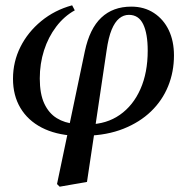

<svg xmlns="http://www.w3.org/2000/svg" viewBox="-20 -498 701 724"><path d="M205 206 195 196 300 -305Q318 -390 362 -431.5Q406 -473 475 -473Q524 -473 560.5 -449Q597 -425 616.5 -384Q636 -343 636 -289Q636 -227 614 -173Q592 -119 549.5 -78Q507 -37 445.5 -12.5Q384 12 304 14L303 -30L314 -29Q382 -30 432 -65Q482 -100 509.5 -162Q537 -224 537 -307Q537 -371 520 -406.5Q503 -442 466 -442Q446 -442 429.5 -428.5Q413 -415 401 -386Q389 -357 382 -308L338 -12L308 188ZM261 14Q189 10 137 -17Q85 -44 57 -91Q29 -138 29 -201Q29 -265 57 -321Q85 -377 135.5 -418.5Q186 -460 252 -478L262 -459Q222 -437 192 -397.5Q162 -358 146 -308Q130 -258 130 -202Q130 -144 147 -107.5Q164 -71 194 -52.5Q224 -34 263 -31L272 -32Z"/></svg>

Font: Source Serif 4 48pt SemiBold
Style: Italic
Weight: 600
Italic angle: -12°
Designer: Frank Grießhammer
Foundry: Adobe Systems Incorporated
Version: Version 4.004;hotconv 1.0.116;makeotfexe 2.5.65601